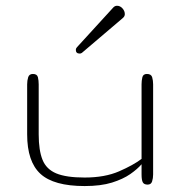

<svg xmlns="http://www.w3.org/2000/svg" viewBox="-20 -624 615 649"><path d="M266.1 4.9Q161.6 4.9 116.7 -36.4Q71.8 -77.6 71.8 -169.9V-338.9Q71.8 -351.6 75.2 -362.8Q78.6 -374 91.3 -374Q105.5 -374 108.2 -362.8Q110.8 -351.6 110.8 -338.9V-169.9Q110.8 -115.7 123.8 -83.7Q136.7 -51.8 170.4 -37.8Q204.1 -23.9 266.1 -23.9Q334.5 -23.9 382.6 -44.9Q430.7 -65.9 458.5 -86.9V-338.9Q458.5 -351.6 461.2 -362.8Q463.9 -374 476.6 -374Q491.2 -374 494.4 -362.8Q497.6 -351.6 497.6 -338.9V-34.2Q497.6 -21.5 494.1 -10.7Q490.7 0 479 0Q466.8 0 462.6 -7.8Q458.5 -15.6 458.5 -34.2V-68.8Q444.8 -52.7 420.4 -35.6Q396 -18.6 358.4 -6.8Q320.8 4.9 266.1 4.9ZM249.5 -442.9Q236.3 -442.9 236.3 -455.6Q236.3 -460.4 240.2 -464.4L363.3 -599.1Q368.7 -604.5 375.5 -604.5Q386.2 -604.5 394 -595.7Q401.9 -586.9 401.9 -576.2Q401.9 -568.4 394.5 -562.5L256.8 -445.3Q253.4 -442.9 249.5 -442.9Z"/></svg>

Font: Gruppo
Style: Regular
Weight: 400
Designer: Vernon Adams
Foundry: Vernon Adams
Version: Version 1.001; ttfautohint (v1.8.4.7-5d5b);gftools[0.9.28]